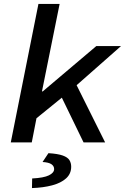

<svg xmlns="http://www.w3.org/2000/svg" viewBox="-20 -726 640 979"><path d="M35 0 176 -706H284L194 -260H198L471 -491H597L336 -261L166 -123L142 0ZM288 -243 359 -315 516 0H406ZM143 233 144 184Q203 181 229.5 168Q256 155 256 136Q256 121 242.5 111.5Q229 102 197 100L227 55Q275 58 300 67Q325 76 334 90.5Q343 105 343 124Q343 160 317 183.5Q291 207 246 219Q201 231 143 233Z"/></svg>

Font: Source Code Pro SemiBold
Style: Italic
Weight: 600
Italic angle: -11°
Monospace: yes
Designer: Paul D. Hunt, Teo Tuominen
Foundry: Adobe Systems Incorporated
Version: Version 1.016;hotconv 1.0.116;makeotfexe 2.5.65601